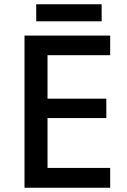

<svg xmlns="http://www.w3.org/2000/svg" viewBox="-20 -881 597 901"><path d="M497 0H95V-714H497V-622H203V-418H479V-327H203V-93H497ZM457 -861V-781H150V-861Z"/></svg>

Font: Noto Sans Arabic Med
Style: Regular
Weight: 500
Designer: Monotype Design Team, Nadine Chahine, Nizar Qandah and Khaled Hosny
Foundry: Monotype Imaging Inc.
Version: Version 2.012; ttfautohint (v1.8.4.7-5d5b)